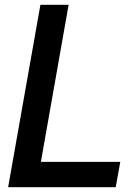

<svg xmlns="http://www.w3.org/2000/svg" viewBox="-20 -783 582 803"><path d="M464 0H14L149 -763H267L151 -106H483Z"/></svg>

Font: Open Sauce Sans Medium Italic
Style: Regular
Weight: 500
Italic angle: -10°
Designer: Alfredo Marco Pradil
Foundry: Creative Sauce Fz LLC
Version: Version 1.477